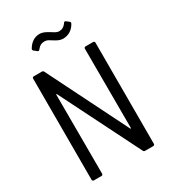

<svg xmlns="http://www.w3.org/2000/svg" viewBox="-213 -1008 1000 1118"><g transform="rotate(-30 287.0 -448.5)"><path d="M238 -845C255 -845 266 -836 284 -825C301 -814 318 -804 342 -804C370 -804 405 -818 425 -857C428 -862 426 -867 422 -870L404 -884C399 -888 393 -887 390 -881C375 -859 359 -853 342 -853C325 -853 311 -864 295 -874C276 -885 258 -897 233 -897C202 -897 173 -881 152 -845C149 -840 151 -835 155 -831L174 -816C179 -812 184 -813 188 -819C204 -839 218 -845 238 -845ZM420 -690 421 -157C421 -153 418 -153 416 -156L148 -693C146 -698 141 -700 136 -700H82C76 -700 72 -696 72 -690V-10C72 -4 76 0 82 0H133C139 0 143 -4 143 -10L142 -541C142 -545 145 -545 147 -542L415 -7C417 -2 422 0 427 0H481C487 0 491 -4 491 -10V-690C491 -696 487 -700 481 -700H430C424 -700 420 -696 420 -690Z"/></g></svg>

Font: Barlow Semi Condensed
Style: Regular
Weight: 400
Width: 4
Designer: Jeremy Tribby
Foundry: Tribby Type
Version: Version 1.422;hotconv 1.0.109;makeotfexe 2.5.65596